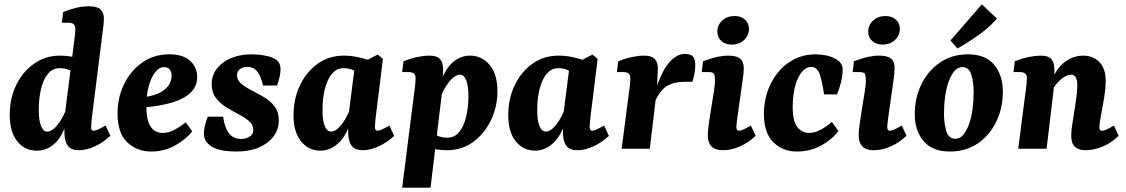

<svg xmlns="http://www.w3.org/2000/svg" viewBox="-20 -687 5201 887"><path d="M344 7Q310 7 295 -11.5Q280 -30 278 -65Q277 -78 277 -100Q277 -122 277 -137L323 -499Q325 -510 326.5 -527.5Q328 -545 328 -553Q328 -569 320 -575.5Q312 -582 296 -582H266L272 -632Q309 -646 336.5 -652Q364 -658 391 -658Q429 -658 444.5 -643Q460 -628 460 -600Q460 -589 458.5 -574Q457 -559 455 -546L405 -148Q404 -136 402.5 -122.5Q401 -109 401 -98Q401 -83 413 -83Q420 -83 432.5 -88.5Q445 -94 468 -107L490 -60Q456 -28 417.5 -10.5Q379 7 344 7ZM149 9Q94 9 59.5 -34.5Q25 -78 25 -157Q25 -233 55 -294.5Q85 -356 137.5 -393Q190 -430 257 -430Q289 -430 320 -423.5Q351 -417 374 -409L338 -340Q319 -354 300.5 -363Q282 -372 256 -372Q222 -372 200.5 -345Q179 -318 169 -274Q159 -230 159 -180Q159 -131 169.5 -105Q180 -79 198 -79Q211 -79 224.5 -89Q238 -99 253 -120Q268 -141 282 -172L297 -165Q282 -79 243.5 -35Q205 9 149 9Z M762 -436Q826 -436 858.5 -406Q891 -376 891 -331Q891 -291 863.5 -262Q836 -233 780 -215Q724 -197 638 -190L640 -237Q696 -245 724.5 -262Q753 -279 763 -299.5Q773 -320 773 -337Q773 -355 764 -366Q755 -377 739 -377Q715 -377 696 -352Q677 -327 666.5 -286.5Q656 -246 656 -197Q656 -134 675 -103.5Q694 -73 733 -73Q757 -73 784 -86.5Q811 -100 838 -122L868 -80Q840 -44 790 -15.5Q740 13 678 13Q613 13 568 -29.5Q523 -72 523 -163Q523 -236 553 -298Q583 -360 637 -398Q691 -436 762 -436Z M1075 13Q1047 13 1021 10Q995 7 971 -3Q948 -13 935 -30Q922 -47 922 -69Q922 -89 928 -112Q934 -135 940 -148H1011Q1017 -99 1037 -72Q1057 -45 1095 -45Q1115 -45 1132.5 -55.5Q1150 -66 1150 -87Q1150 -111 1130.5 -127.5Q1111 -144 1082.5 -159Q1054 -174 1025.5 -191.5Q997 -209 977.5 -234.5Q958 -260 958 -299Q958 -339 982 -370Q1006 -401 1047.5 -418.5Q1089 -436 1140 -436Q1169 -436 1195 -432Q1221 -428 1240 -420Q1262 -410 1269 -397Q1276 -384 1276 -367Q1276 -353 1272 -333Q1268 -313 1260 -292H1195Q1185 -335 1168.5 -356.5Q1152 -378 1122 -378Q1101 -378 1088 -367.5Q1075 -357 1075 -340Q1075 -316 1094.5 -300Q1114 -284 1142.5 -269.5Q1171 -255 1200 -238Q1229 -221 1248.5 -195.5Q1268 -170 1268 -130Q1268 -89 1243.5 -56.5Q1219 -24 1175.5 -5.5Q1132 13 1075 13Z M1460 9Q1405 9 1370 -35Q1335 -79 1336 -159Q1337 -234 1367 -295.5Q1397 -357 1449 -393.5Q1501 -430 1568 -430Q1600 -430 1631 -423.5Q1662 -417 1685 -409L1649 -340Q1630 -354 1611.5 -363Q1593 -372 1567 -372Q1542 -372 1524 -356.5Q1506 -341 1494 -314Q1482 -287 1476 -253Q1470 -219 1470 -182Q1469 -132 1480 -105.5Q1491 -79 1509 -79Q1522 -79 1535.5 -89Q1549 -99 1564 -120Q1579 -141 1593 -172L1608 -165Q1593 -79 1552.5 -35Q1512 9 1460 9ZM1656 7Q1621 7 1606 -11.5Q1591 -30 1589 -65Q1588 -78 1588 -100Q1588 -122 1588 -137L1619 -380L1725 -435L1749 -415L1716 -148Q1715 -136 1713.5 -122.5Q1712 -109 1712 -101Q1712 -83 1724 -83Q1731 -83 1743.5 -88.5Q1756 -94 1779 -107L1801 -59Q1767 -28 1728.5 -10.5Q1690 7 1656 7Z M2046 7Q2014 7 1983 0.5Q1952 -6 1929 -14L1965 -79Q1984 -67 2003 -59Q2022 -51 2047 -51Q2081 -51 2102.5 -78.5Q2124 -106 2134 -150Q2144 -194 2144 -243Q2144 -291 2133.5 -316.5Q2123 -342 2105 -342Q2086 -342 2064 -319.5Q2042 -297 2020 -251L2005 -258Q2020 -343 2059 -386.5Q2098 -430 2152 -430Q2206 -430 2242 -387Q2278 -344 2278 -266Q2278 -193 2247.5 -130.5Q2217 -68 2165 -30.5Q2113 7 2046 7ZM1838 180 1895 -271Q1897 -282 1898.5 -299.5Q1900 -317 1900 -325Q1900 -341 1892 -347.5Q1884 -354 1868 -354H1838L1844 -404Q1880 -418 1910 -424Q1940 -430 1963 -430Q2001 -430 2014.5 -412Q2028 -394 2027 -364L2026 -294L1969 180Z M2452 9Q2397 9 2362 -35Q2327 -79 2328 -159Q2329 -234 2359 -295.5Q2389 -357 2441 -393.5Q2493 -430 2560 -430Q2592 -430 2623 -423.5Q2654 -417 2677 -409L2641 -340Q2622 -354 2603.5 -363Q2585 -372 2559 -372Q2534 -372 2516 -356.5Q2498 -341 2486 -314Q2474 -287 2468 -253Q2462 -219 2462 -182Q2461 -132 2472 -105.5Q2483 -79 2501 -79Q2514 -79 2527.5 -89Q2541 -99 2556 -120Q2571 -141 2585 -172L2600 -165Q2585 -79 2544.5 -35Q2504 9 2452 9ZM2648 7Q2613 7 2598 -11.5Q2583 -30 2581 -65Q2580 -78 2580 -100Q2580 -122 2580 -137L2611 -380L2717 -435L2741 -415L2708 -148Q2707 -136 2705.5 -122.5Q2704 -109 2704 -101Q2704 -83 2716 -83Q2723 -83 2735.5 -88.5Q2748 -94 2771 -107L2793 -59Q2759 -28 2720.5 -10.5Q2682 7 2648 7Z M2852 0 2887 -271Q2889 -282 2890.5 -297.5Q2892 -313 2892 -325Q2892 -341 2884 -347.5Q2876 -354 2860 -354H2830L2836 -404Q2872 -418 2902 -424Q2932 -430 2955 -430Q2993 -430 3007 -412Q3021 -394 3019 -364L3015 -277L2982 0ZM3001 -247Q3033 -353 3069 -395.5Q3105 -438 3144 -438Q3170 -438 3181 -426Q3192 -414 3192 -386Q3192 -364 3188 -345Q3184 -326 3179 -309H3139Q3094 -309 3062 -290Q3030 -271 3003 -214Z M3320 7Q3250 7 3250 -62Q3250 -81 3253.5 -107Q3257 -133 3260 -152L3279 -271Q3281 -286 3282 -293.5Q3283 -301 3283 -312Q3283 -344 3276 -349Q3269 -354 3252 -354H3222L3228 -404Q3265 -418 3292.5 -424Q3320 -430 3345 -430Q3383 -430 3399.5 -416Q3416 -402 3416 -372Q3416 -360 3414.5 -344.5Q3413 -329 3411 -318L3387 -148Q3385 -134 3383.5 -121.5Q3382 -109 3382 -101Q3382 -83 3393 -83Q3401 -83 3415 -89Q3429 -95 3449 -107L3471 -60Q3438 -28 3398 -10.5Q3358 7 3320 7ZM3360 -481Q3331 -481 3312.5 -497.5Q3294 -514 3294 -541Q3294 -571 3316.5 -592Q3339 -613 3374 -613Q3403 -613 3421.5 -596.5Q3440 -580 3440 -554Q3440 -523 3417.5 -502Q3395 -481 3360 -481Z M3660 13Q3597 13 3553 -29.5Q3509 -72 3509 -162Q3510 -238 3540.5 -300Q3571 -362 3625 -399Q3679 -436 3748 -436Q3773 -436 3796.5 -431Q3820 -426 3840 -415Q3857 -406 3865 -393.5Q3873 -381 3873 -366Q3873 -338 3865 -306Q3857 -274 3847 -251H3787Q3777 -319 3765 -348.5Q3753 -378 3727 -378Q3706 -378 3686.5 -357Q3667 -336 3655 -295Q3643 -254 3642 -194Q3642 -127 3663.5 -100Q3685 -73 3719 -73Q3746 -73 3774 -89Q3802 -105 3823 -124L3853 -82Q3827 -45 3776 -16Q3725 13 3660 13Z M4017 7Q3947 7 3947 -62Q3947 -81 3950.5 -107Q3954 -133 3957 -152L3976 -271Q3978 -286 3979 -293.5Q3980 -301 3980 -312Q3980 -344 3973 -349Q3966 -354 3949 -354H3919L3925 -404Q3962 -418 3989.5 -424Q4017 -430 4042 -430Q4080 -430 4096.5 -416Q4113 -402 4113 -372Q4113 -360 4111.5 -344.5Q4110 -329 4108 -318L4084 -148Q4082 -134 4080.5 -121.5Q4079 -109 4079 -101Q4079 -83 4090 -83Q4098 -83 4112 -89Q4126 -95 4146 -107L4168 -60Q4135 -28 4095 -10.5Q4055 7 4017 7ZM4057 -481Q4028 -481 4009.5 -497.5Q3991 -514 3991 -541Q3991 -571 4013.5 -592Q4036 -613 4071 -613Q4100 -613 4118.5 -596.5Q4137 -580 4137 -554Q4137 -523 4114.5 -502Q4092 -481 4057 -481Z M4368 13Q4287 13 4246.5 -35.5Q4206 -84 4206 -160Q4206 -234 4236 -296.5Q4266 -359 4321.5 -397.5Q4377 -436 4452 -436Q4533 -436 4573 -387.5Q4613 -339 4613 -263Q4613 -189 4583 -126Q4553 -63 4498 -25Q4443 13 4368 13ZM4391 -46Q4414 -45 4430 -64Q4446 -83 4457 -114.5Q4468 -146 4473 -184Q4478 -222 4478 -261Q4478 -307 4467.5 -341.5Q4457 -376 4428 -377Q4406 -378 4389.5 -359Q4373 -340 4362 -308.5Q4351 -277 4346 -239Q4341 -201 4341 -162Q4341 -117 4351.5 -82Q4362 -47 4391 -46ZM4371 -500 4516 -667 4586 -601Q4555 -565 4506 -529Q4457 -493 4403 -463Z M4995 7Q4964 7 4946.5 -8.5Q4929 -24 4929 -59Q4929 -81 4932 -101.5Q4935 -122 4939 -147Q4943 -171 4947 -197.5Q4951 -224 4954 -249Q4957 -274 4957 -292Q4957 -315 4950.5 -328.5Q4944 -342 4927 -342Q4915 -342 4899 -333Q4883 -324 4866 -305.5Q4849 -287 4835 -259L4825 -285Q4854 -364 4894.5 -397Q4935 -430 4984 -430Q5031 -430 5059.5 -399.5Q5088 -369 5088 -315Q5088 -288 5084.5 -260.5Q5081 -233 5076 -207Q5071 -181 5067 -158Q5063 -137 5061 -123Q5059 -109 5059 -98Q5059 -83 5071 -83Q5078 -83 5091.5 -88.5Q5105 -94 5126 -107L5148 -60Q5114 -26 5073 -9.5Q5032 7 4995 7ZM4684 0 4719 -271Q4721 -282 4722.5 -298.5Q4724 -315 4724 -325Q4724 -341 4716 -347.5Q4708 -354 4692 -354H4662L4668 -404Q4704 -418 4734.5 -424Q4765 -430 4788 -430Q4826 -430 4839 -411.5Q4852 -393 4851 -363L4850 -294L4815 0Z"/></svg>

Font: Rasa
Style: Bold Italic
Weight: 700
Italic angle: -7.10001°
Designer: Anna Giedrys (Yrsa+Rasa design), David Brezina (Yrsa art-direction, Rasa art-direction, design)
Foundry: Rosetta Type Foundry
Version: Version 2.004